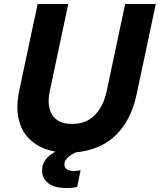

<svg xmlns="http://www.w3.org/2000/svg" viewBox="-20 -760 805 968"><path d="M319.4 10Q261 10 209.6 -8.6Q158.2 -27.2 122.2 -65.6Q86.2 -104 73.2 -163.8Q60.2 -223.6 77.6 -306.4L169.8 -740H324.2L231.2 -301.6Q215 -225 243.5 -180.1Q272 -135.2 344.6 -135.2Q391.2 -135.2 425.8 -155Q460.4 -174.8 483.8 -212.3Q507.2 -249.8 518 -301.6L611 -740H765.4L670 -289.6Q647.4 -182.6 597 -116.2Q546.6 -49.8 475.7 -19.9Q404.8 10 319.4 10ZM316 188Q253.2 188 222.7 163.2Q192.2 138.4 192.2 100.2Q192.2 71.6 205.6 51.2Q219 30.8 239 17.1Q259 3.4 278.8 -4.9Q298.6 -13.2 312 -16.7Q325.4 -20.2 325.4 -20.2L370 4.8Q370 4.8 360.1 9.3Q350.2 13.8 337.4 21.9Q324.6 30 314.7 42Q304.8 54 304.8 69.6Q304.8 83.8 316.1 92.9Q327.4 102 352.4 102Q364.6 102 375.5 100.1Q386.4 98.2 386.4 98.2L369 182.6Q369 182.6 354.5 185.3Q340 188 316 188Z"/></svg>

Font: Be Vietnam Pro Variable Thin
Style: Italic
Weight: 100
Italic angle: -12°
Designer: Lam Bao, Tony Le, Vietanh Nguyen
Foundry: Yellow Type Foundry
Version: Version 1.002